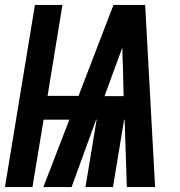

<svg xmlns="http://www.w3.org/2000/svg" viewBox="-40 -755 727 775"><path d="M-20 0 101 -735H212L152 -368H277L418 -735H546L586 0H472L463 -272H461L416 0H305L350 -272H348L249 0H135L240 -272H136L91 0ZM459 -367 456 -490Q455 -508 454.5 -526.5Q454 -545 454 -563Q447 -545 440.5 -526.5Q434 -508 427 -490L382 -367Z"/></svg>

Font: Iosevka Custom
Style: Bold Italic
Weight: 700
Italic angle: -9°
Designer: Belleve Invis
Foundry: Belleve Invis
Version: Version 30.3.1; ttfautohint (v1.8.3)